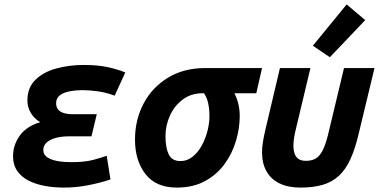

<svg xmlns="http://www.w3.org/2000/svg" viewBox="-20 -834 1720 869"><path d="M269 15Q224 15 183 7.5Q142 0 109.5 -16.5Q77 -33 58 -60.5Q39 -88 39 -127Q39 -177 69 -219.5Q99 -262 162 -281Q134 -298 119 -323.5Q104 -349 104 -379Q104 -437 140 -472.5Q176 -508 234.5 -524Q293 -540 359 -540Q422 -540 468 -530Q514 -520 547 -506L499 -401Q462 -415 424.5 -420.5Q387 -426 352 -426Q324 -426 296.5 -421Q269 -416 251.5 -403Q234 -390 234 -367Q234 -350 242.5 -339Q251 -328 268 -322.5Q285 -317 312 -317H418L394 -217H295Q256 -217 229.5 -209Q203 -201 189.5 -187.5Q176 -174 176 -155Q176 -134 194 -122Q212 -110 240.5 -105Q269 -100 302 -100Q364 -100 402.5 -110.5Q441 -121 463 -129L480 -22Q433 -6 378.5 4.5Q324 15 269 15Z M780 15Q686 15 638.5 -46Q591 -107 591 -202Q591 -292 630 -365.5Q669 -439 740.5 -482.5Q812 -526 909 -526H1166L1140 -412H1041Q1053 -388 1059 -362.5Q1065 -337 1065 -309Q1065 -255 1048.5 -198Q1032 -141 997.5 -93Q963 -45 909 -15Q855 15 780 15ZM797 -105Q827 -105 851.5 -124.5Q876 -144 893 -175Q910 -206 919 -241.5Q928 -277 928 -308Q928 -343 921.5 -369.5Q915 -396 903 -412H897Q845 -412 807 -383.5Q769 -355 749 -310.5Q729 -266 729 -218Q729 -166 743.5 -135.5Q758 -105 797 -105Z M1340 15Q1284 15 1245 -4Q1206 -23 1186 -59Q1166 -95 1166 -144Q1166 -167 1170 -191.5Q1174 -216 1180 -242L1247 -526H1385L1318 -245Q1314 -229 1311 -210.5Q1308 -192 1308 -172Q1308 -155 1313 -139.5Q1318 -124 1330.5 -115Q1343 -106 1364 -106Q1395 -106 1413.5 -119.5Q1432 -133 1445 -163Q1458 -193 1469 -242L1537 -526H1675L1603 -227Q1587 -159 1565.5 -112.5Q1544 -66 1513.5 -38Q1483 -10 1440.5 2.5Q1398 15 1340 15ZM1473 -575 1396 -627 1549 -814 1633 -743Z"/></svg>

Font: Ubuntu Sans Mono
Style: Italic
Weight: 400
Italic angle: -13.5°
Monospace: yes
Designer: Dalton Maag Ltd
Foundry: Dalton Maag Ltd
Version: Version 1.006